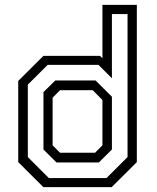

<svg xmlns="http://www.w3.org/2000/svg" viewBox="-20 -770 646 790"><path d="M439.5 0H158.5L55 -103V-437L158.5 -540H391.5L401.5 -530.5V-750H543V-103ZM386.8 -101.5H212.5L158.8 -154.8V-391L207.5 -439H373L440.5 -372V-154.8ZM371 -141.5 401.5 -172V-358.5L361.5 -399H227L196.5 -368V-172L227 -141.5ZM418 -37.2 504.8 -123.8V-712.2H440.5V-448L385 -503.2H176.2L94.5 -421.8V-123.8L181.2 -37.2Z"/></svg>

Font: Tourney Thin
Style: Regular
Weight: 100
Designer: Tyler Finck
Foundry: Etcetera Type Co
Version: Version 1.015